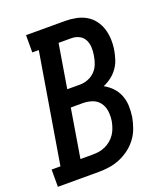

<svg xmlns="http://www.w3.org/2000/svg" viewBox="-158 -828 793 920"><g transform="rotate(-20 239.0 -367.5)"><path d="M-22 0V-88H23L116 -647H83V-735H282Q310 -735 337.5 -729.5Q365 -724 387.5 -711Q410 -698 426 -677Q442 -656 450 -630.5Q458 -605 459 -576.5Q460 -548 455 -520Q451 -498 444 -476.5Q437 -455 423 -435.5Q409 -416 390 -401.5Q371 -387 349 -378Q373 -365 391 -346Q409 -327 419 -302Q429 -277 430 -249Q431 -221 427 -193Q422 -166 412.5 -139Q403 -112 385.5 -88.5Q368 -65 344.5 -47.5Q321 -30 294.5 -19Q268 -8 240.5 -4Q213 0 186 0ZM180 -424H246Q266 -424 286.5 -432Q307 -440 322 -455.5Q337 -471 344.5 -491Q352 -511 355 -531Q359 -552 358 -573Q357 -594 348 -611.5Q339 -629 321 -638Q303 -647 282 -647H217ZM186 -88Q203 -88 219.5 -90.5Q236 -93 251.5 -100Q267 -107 281 -118.5Q295 -130 304.5 -144.5Q314 -159 319.5 -175Q325 -191 328 -207Q332 -232 329 -257Q326 -282 312 -301Q298 -320 275 -328Q252 -336 227 -336H166L125 -88Z"/></g></svg>

Font: Iosevka Curly Slab SmBdObl
Style: Regular
Weight: 600
Italic angle: -9°
Monospace: yes
Designer: Belleve Invis
Foundry: Belleve Invis
Version: Version 11.0.0; ttfautohint (v1.8.3)